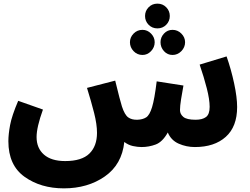

<svg xmlns="http://www.w3.org/2000/svg" viewBox="-20 -803 1374 1055"><path d="M758 5Q798 5 835.5 -9Q873 -23 902 -75Q920 -32 962 -13.5Q1004 5 1051 5Q1158 5 1220.5 -51Q1283 -107 1283 -215Q1283 -268 1266.5 -345Q1250 -422 1225 -493L1077 -448Q1101 -378 1116.5 -317Q1132 -256 1132 -216Q1132 -175 1112 -160Q1092 -145 1055 -145Q1006 -145 987.5 -160.5Q969 -176 969 -198Q969 -220 975 -258Q981 -296 988 -333L841 -356Q829 -258 815.5 -214Q802 -170 783 -158Q764 -146 735 -145Q704 -144 684.5 -158Q665 -172 650 -218Q645 -234 636 -268Q627 -302 613 -360L458 -320Q481 -246 497 -183Q513 -120 513 -73Q513 0 471 41Q429 82 338 82Q262 82 221.5 46.5Q181 11 181 -50Q181 -104 216 -201L80 -249Q45 -167 35.5 -116Q26 -65 26 -27Q26 105 115 168.5Q204 232 331 232Q462 232 556 166.5Q650 101 663 -23Q685 -6 710.5 -0.5Q736 5 758 5ZM845 -647Q874 -647 893.5 -667Q913 -687 913 -715Q913 -743 893.5 -763Q874 -783 845 -783Q816 -783 796.5 -763Q777 -743 777 -715Q777 -687 796.5 -667Q816 -647 845 -647ZM763 -501Q790 -501 810 -522Q830 -543 830 -571Q830 -598 810 -618.5Q790 -639 763 -639Q734 -639 714 -618.5Q694 -598 694 -571Q694 -543 714 -522Q734 -501 763 -501ZM928 -501Q956 -501 976.5 -522Q997 -543 997 -571Q997 -598 976.5 -618.5Q956 -639 928 -639Q900 -639 881 -618.5Q862 -598 862 -571Q862 -543 881 -522Q900 -501 928 -501Z"/></svg>

Font: Noto Sans Arabic SemiCondensed Extra
Style: Regular
Weight: 800
Width: 4
Designer: Nadine Chahine - Monotype Design Team
Foundry: Monotype Imaging Inc.
Version: Version 1.902